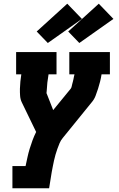

<svg xmlns="http://www.w3.org/2000/svg" viewBox="-20 -811 640 1036"><path d="M47 205V85H118Q123 62 128 38.5Q133 15 140 -8Q147 -31 155.5 -54Q164 -77 175 -99L98 -258Q90 -274 88.5 -293.5Q87 -313 87.5 -332.5Q88 -352 90 -371.5Q92 -391 95 -410H67V-530H285V-410H242Q238 -388 235.5 -365.5Q233 -343 232 -320Q231 -318 231.5 -315.5Q232 -313 231 -310Q231 -310 231 -309.5Q231 -309 231 -309Q231 -308 231 -307.5Q231 -307 232 -306L267 -217L362 -333Q366 -339 367 -345.5Q368 -352 370 -358.5Q372 -365 373.5 -371.5Q375 -378 376.5 -384.5Q378 -391 379 -397.5Q380 -404 382 -410H354V-530H573V-410H528Q525 -390 520 -370.5Q515 -351 509 -332Q503 -313 495.5 -293.5Q488 -274 474 -258L319 -67Q308 -54 301.5 -38.5Q295 -23 289.5 -7.5Q284 8 279.5 23.5Q275 39 271.5 55Q268 71 265 86.5Q262 102 259 118L245 205ZM408 -579 348 -641 513 -791 592 -709ZM238 -579 178 -641 343 -791 422 -709Z"/></svg>

Font: Iosevka Curly Slab HvExObl
Style: Regular
Weight: 900
Width: 7
Italic angle: -9°
Monospace: yes
Designer: Belleve Invis
Foundry: Belleve Invis
Version: Version 11.1.0; ttfautohint (v1.8.3)